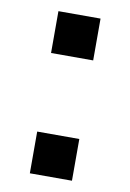

<svg xmlns="http://www.w3.org/2000/svg" viewBox="-67 -620 418 615"><g transform="rotate(10 142.0 -312.5)"><path d="M73.3 -576.3H210.3V-440.3H73.3ZM73.3 -184.7H210.3V-49H73.3Z"/></g></svg>

Font: 42dot Sans Light
Style: Regular
Weight: 300
Designer: 42dot
Version: Version 1.000